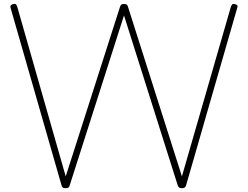

<svg xmlns="http://www.w3.org/2000/svg" viewBox="-20 -974 1302 1008"><path d="M324 14Q314 14 309.5 10.5Q305 7 303 -1L36 -931Q33 -939 35.5 -944Q38 -949 47 -952Q57 -955 62 -952.5Q67 -950 71 -937L325 -48L610 -938Q613 -946 616.5 -949.5Q620 -953 630 -953Q642 -953 646 -949.5Q650 -946 652 -938L935 -48L1192 -938Q1196 -949 1201 -952Q1206 -955 1215 -952Q1225 -949 1226.5 -944Q1228 -939 1225 -931L957 -1Q954 7 949.5 10.5Q945 14 935 14Q925 14 920.5 10.5Q916 7 913 -1L631 -893L346 -1Q344 7 339.5 10.5Q335 14 324 14Z"/></svg>

Font: Playwrite US Modern Thin
Style: Regular
Weight: 250
Designer: Veronika Burian, José Scaglione
Foundry: TypeTogether
Version: Version 1.003